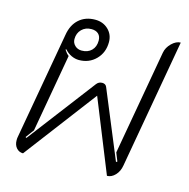

<svg xmlns="http://www.w3.org/2000/svg" viewBox="-92 -683 771 782"><g transform="rotate(15 293.0 -292.0)"><path d="M33 -36Q33 -45 34 -49L114 -501Q121 -545 148 -569Q175 -593 216 -593Q249 -593 271 -572Q293 -551 293 -519Q293 -475 264.5 -446Q236 -417 193 -417Q177 -417 161 -424.5Q145 -432 133 -446L130 -444Q139 -430 149 -422L91 -93L65 -58L69 -55L286 -340Q295 -352 310 -352Q324 -352 329 -340L447 -55L452 -58L438 -93L516 -534Q520 -557 538.5 -575Q557 -593 576 -593L480 -49Q476 -24 460.5 -7.5Q445 9 426 9L303 -296L72 9Q55 9 44 -3.5Q33 -16 33 -36ZM251 -514Q251 -532 240.5 -542Q230 -552 211 -552Q186 -552 170 -536Q154 -520 154 -495Q154 -479 165.5 -468Q177 -457 194 -457Q220 -457 235.5 -472.5Q251 -488 251 -514Z"/></g></svg>

Font: K2D Thin
Style: Italic
Weight: 100
Italic angle: -10°
Designer: Katatrad Aksorn Co.,Ltd.
Foundry: Cadson Demak Co.,Ltd.
Version: Version 1.000; ttfautohint (v1.6)